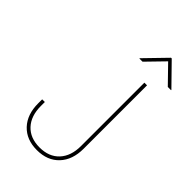

<svg xmlns="http://www.w3.org/2000/svg" viewBox="-281 -1040 1144 1144"><g transform="rotate(45 291.5 -467.5)"><path d="M269.5 9.8Q181.2 9.8 129.6 -44.9Q78.1 -99.6 78.1 -193.4V-226.6H100.6V-193.4Q100.6 -109.4 145.5 -61Q190.4 -12.7 269.5 -12.7Q348.6 -12.7 393.6 -61Q438.5 -109.4 438.5 -193.4V-727.5H460.9V-193.4Q460.9 -99.6 409.4 -44.9Q357.9 9.8 269.5 9.8ZM342.3 -808.1H315.9V-811L445.8 -944.8H451.7L582.5 -811V-808.1H555.2L448.7 -917.5Z"/></g></svg>

Font: Inter Thin
Style: Regular
Weight: 250
Designer: Rasmus Andersson
Foundry: rsms
Version: Version 4.001;git-66647c0bb